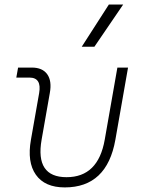

<svg xmlns="http://www.w3.org/2000/svg" viewBox="-20 -815 626 845"><path d="M265.1 9.8Q177.2 9.8 137.9 -45.9Q98.6 -101.6 116.2 -200.2L152.3 -405.3Q164.1 -473.6 109.4 -473.6H51.8L59.6 -517.6H120.1Q167 -517.6 188 -488Q209 -458.5 199.2 -405.3L163.1 -200.2Q134.3 -35.2 272.9 -35.2Q412.1 -35.2 440.9 -200.2L496.6 -517.6H543.5L487.8 -200.2Q450.7 9.8 265.1 9.8ZM339.8 -609.4 459 -794.9H522L395.5 -609.4Z"/></svg>

Font: Cascadia Mono PL ExtraLight
Style: Italic
Weight: 200
Italic angle: -10°
Monospace: yes
Designer: Aaron Bell
Foundry: Saja Typeworks
Version: Version 2404.023; ttfautohint (v1.8.4)